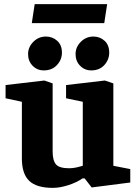

<svg xmlns="http://www.w3.org/2000/svg" viewBox="-20 -897 655 930"><path d="M236 13Q157 13 121.5 -21Q86 -55 86 -129V-404L7 -421V-485L195 -507L235 -493V-163Q235 -120 251 -101Q267 -82 315 -82Q334 -82 353 -86.5Q372 -91 381 -94V-404L300 -421V-485L488 -507L529 -493V-94L611 -78V-13L424 11L390 -33H380Q351 -13 310.5 0Q270 13 236 13ZM422 -556Q390 -556 368 -578.5Q346 -601 346 -635Q346 -669 371.5 -694.5Q397 -720 432 -720Q464 -720 486.5 -699.5Q509 -679 509 -642Q509 -608 485.5 -582Q462 -556 422 -556ZM192 -556Q160 -556 138 -578.5Q116 -601 116 -635Q116 -669 141.5 -694.5Q167 -720 202 -720Q234 -720 257 -699.5Q280 -679 280 -642Q280 -608 256 -582Q232 -556 192 -556ZM134 -785 148 -877H499L485 -785Z"/></svg>

Font: Faustina ExtraBold
Style: Regular
Weight: 800
Designer: Alfonso Garcia
Foundry: http://www.omnibus-type.com
Version: Version 1.200